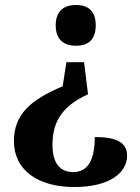

<svg xmlns="http://www.w3.org/2000/svg" viewBox="-20 -560 562 772"><path d="M285 -540C242 -540 204 -520 204 -458C204 -396 242 -376 285 -376C330 -376 365 -396 365 -458C365 -520 330 -540 285 -540ZM334 -181 318 -310H247L232 -213C101 -158 36 -99 36 8C36 124 133 192 278 192C425 192 491 132 491 66C491 10 443 -9 361 -9C361 81 335 132 274 132C218 132 191 91 191 24C191 -59 219 -129 334 -181Z"/></svg>

Font: Noto Serif Georgian Bold
Style: Regular
Weight: 700
Designer: Monotype Design Team, Akaki Razmadze
Foundry: Google LLC
Version: Version 2.003